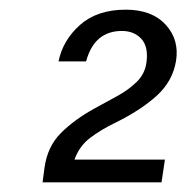

<svg xmlns="http://www.w3.org/2000/svg" viewBox="-20 -729 399 397"><path d="M68 -352 72 -382Q78 -426 106 -454Q134 -482 176 -505Q200 -518 223.5 -531Q247 -544 263.5 -560.5Q280 -577 283 -601Q287 -633 272 -649Q257 -665 232 -665Q175 -665 158 -602H101Q110 -646 145.5 -677.5Q181 -709 240 -709Q294 -709 322.5 -678Q351 -647 344 -603Q337 -561 304 -531Q271 -501 218 -475Q189 -461 166.5 -444Q144 -427 134 -399H321L314 -352Z"/></svg>

Font: Host Grotesk Light
Style: Italic
Weight: 300
Italic angle: -8°
Designer: Doğukan Karapınar based on Poppins by Indian Type Foundry, Jonny Pinhorn
Foundry: Element Type
Version: Version 1.001; ttfautohint (v1.8.4.7-5d5b)